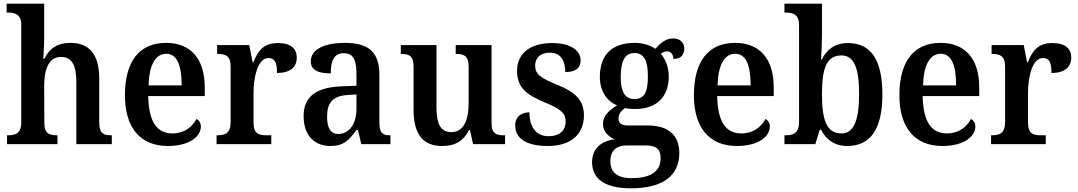

<svg xmlns="http://www.w3.org/2000/svg" viewBox="-20 -780 5831 1039"><path d="M18 0H291V-48H289C248 -48 220 -56 220 -114L219 -314C219 -404 243 -472 310 -472C371 -472 393 -423 393 -337V0H585V-48H582C540 -48 517 -57 517 -119V-353C517 -489 461 -548 361 -548C294 -548 250 -522 220 -462H214C214 -467 219 -524 219 -567V-760H16V-712H26C57 -712 95 -704 95 -648V-118C95 -57 63 -48 23 -48H18Z M888 10C1012 10 1067 -46 1067 -95C1067 -115 1057 -130 1043 -136C1021 -93 977 -58 913 -58C830 -58 785 -119 782 -260H1088V-307C1088 -465 1009 -548 879 -548C737 -548 656 -452 656 -264C656 -91 738 10 888 10ZM963 -318H784C787 -428 821 -489 880 -489C940 -489 963 -422 963 -318Z M1152 0H1448V-48H1420C1382 -48 1352 -56 1352 -115V-280C1352 -350 1371 -466 1433 -466C1468 -466 1479 -440 1479 -385C1549 -385 1586 -416 1586 -468C1586 -517 1554 -547 1484 -547C1407 -547 1376 -506 1351 -443H1347L1329 -536H1155V-488H1158C1199 -488 1228 -479 1228 -420V-120C1228 -57 1197 -48 1155 -48H1152Z M1768 10C1841 10 1869 -22 1909 -77H1917L1935 0H2093V-48H2089C2047 -48 2033 -64 2033 -119V-376C2033 -502 1970 -548 1846 -548C1743 -548 1662 -517 1662 -448C1662 -402 1698 -383 1770 -383C1770 -447 1785 -492 1840 -492C1899 -492 1909 -445 1909 -373V-316L1832 -313C1692 -308 1623 -259 1623 -152C1623 -41 1687 10 1768 10ZM1810 -55C1769 -55 1750 -88 1750 -147C1750 -222 1778 -261 1862 -266L1909 -269V-191C1909 -110 1870 -55 1810 -55Z M2372 10C2432 10 2482 -7 2518 -76H2523L2540 0H2713V-48H2707C2670 -48 2640 -54 2640 -113V-536H2446V-488H2449C2487 -488 2516 -481 2516 -420V-222C2516 -127 2488 -65 2422 -65C2360 -65 2342 -115 2342 -204V-536H2149V-488H2152C2195 -488 2218 -477 2218 -419V-187C2218 -51 2271 10 2372 10Z M2945 10C3067 10 3140 -51 3140 -156C3140 -242 3087 -284 2996 -321C2905 -358 2876 -378 2876 -425C2876 -469 2907 -495 2955 -495C3010 -495 3039 -457 3039 -390C3096 -390 3122 -413 3122 -453C3122 -502 3075 -547 2968 -547C2854 -547 2778 -495 2778 -396C2778 -307 2828 -267 2930 -225C3014 -190 3041 -168 3041 -122C3041 -76 3011 -43 2947 -43C2880 -43 2845 -95 2845 -172C2812 -172 2768 -157 2768 -101C2768 -33 2824 10 2945 10Z M3394 239C3572 239 3656 167 3656 48C3656 -41 3605 -101 3485 -101H3378C3344 -101 3327 -113 3327 -138C3327 -164 3344 -184 3363 -195C3375 -192 3402 -190 3416 -190C3541 -190 3599 -264 3599 -365C3599 -420 3580 -461 3556 -489C3565 -496 3577 -502 3591 -502C3610 -502 3624 -485 3624 -461C3668 -461 3683 -487 3683 -517C3683 -547 3663 -572 3622 -572C3581 -572 3552 -544 3526 -516C3500 -534 3461 -548 3416 -548C3287 -548 3226 -479 3226 -363C3226 -288 3264 -232 3319 -210C3274 -182 3243 -152 3243 -110C3243 -65 3275 -40 3306 -26C3234 -17 3184 23 3184 97C3184 188 3253 239 3394 239ZM3413 -244C3360 -244 3339 -287 3339 -364C3339 -445 3359 -493 3413 -493C3468 -493 3486 -447 3486 -365C3486 -286 3469 -244 3413 -244ZM3396 184C3318 184 3283 150 3283 93C3283 23 3330 7 3372 7H3474C3528 7 3555 25 3555 75C3555 141 3512 184 3396 184Z M3967 10C4091 10 4146 -46 4146 -95C4146 -115 4136 -130 4122 -136C4100 -93 4056 -58 3992 -58C3909 -58 3864 -119 3861 -260H4167V-307C4167 -465 4088 -548 3958 -548C3816 -548 3735 -452 3735 -264C3735 -91 3817 10 3967 10ZM4042 -318H3863C3866 -428 3900 -489 3959 -489C4019 -489 4042 -422 4042 -318Z M4565 10C4687 10 4755 -76 4755 -269C4755 -462 4689 -547 4569 -547C4497 -547 4454 -512 4427 -458H4423C4425 -486 4428 -550 4428 -583V-760H4225V-712H4230C4271 -712 4304 -703 4304 -645V-119C4304 -57 4269 -48 4232 -48H4225V0H4392L4416 -78H4423C4450 -26 4494 10 4565 10ZM4534 -58C4452 -58 4428 -133 4428 -270C4428 -410 4453 -480 4533 -480C4602 -480 4629 -412 4629 -271C4629 -133 4602 -58 4534 -58Z M5079 10C5203 10 5258 -46 5258 -95C5258 -115 5248 -130 5234 -136C5212 -93 5168 -58 5104 -58C5021 -58 4976 -119 4973 -260H5279V-307C5279 -465 5200 -548 5070 -548C4928 -548 4847 -452 4847 -264C4847 -91 4929 10 5079 10ZM5154 -318H4975C4978 -428 5012 -489 5071 -489C5131 -489 5154 -422 5154 -318Z M5343 0H5639V-48H5611C5573 -48 5543 -56 5543 -115V-280C5543 -350 5562 -466 5624 -466C5659 -466 5670 -440 5670 -385C5740 -385 5777 -416 5777 -468C5777 -517 5745 -547 5675 -547C5598 -547 5567 -506 5542 -443H5538L5520 -536H5346V-488H5349C5390 -488 5419 -479 5419 -420V-120C5419 -57 5388 -48 5346 -48H5343Z"/></svg>

Font: Noto Serif Armenian SemiCondensed SemiBold
Style: Regular
Weight: 600
Width: 4
Designer: Monotype Design Team
Foundry: Monotype Imaging Inc.
Version: Version 2.008